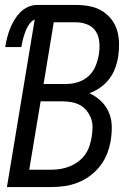

<svg xmlns="http://www.w3.org/2000/svg" viewBox="-20 -755 540 775"><path d="M188 0H8L120 -676Q110 -672 102.5 -663Q95 -654 90 -644.5Q85 -635 81.5 -625Q78 -615 75 -605Q72 -595 70 -585Q68 -575 66 -565H1Q4 -583 8.5 -601.5Q13 -620 20 -638Q27 -656 37 -673Q47 -690 61 -704.5Q75 -719 93 -727Q111 -735 129 -735H287Q314 -735 341 -730Q368 -725 390 -712Q412 -699 428.5 -678.5Q445 -658 452.5 -633Q460 -608 460.5 -580.5Q461 -553 457 -525Q453 -502 444.5 -479Q436 -456 421 -436.5Q406 -417 385 -402Q364 -387 341 -379Q366 -367 386.5 -348Q407 -329 418.5 -303.5Q430 -278 431 -248.5Q432 -219 427 -189Q423 -163 413 -136.5Q403 -110 385.5 -87Q368 -64 345 -46.5Q322 -29 295.5 -18.5Q269 -8 242 -4Q215 0 188 0ZM156 -416H248Q271 -416 295 -423.5Q319 -431 337.5 -448Q356 -465 365.5 -488Q375 -511 379 -535Q383 -559 381 -583.5Q379 -608 367.5 -627Q356 -646 334 -655.5Q312 -665 287 -665H197ZM98 -70H187Q206 -70 224.5 -73Q243 -76 261.5 -83.5Q280 -91 296 -103Q312 -115 323.5 -131Q335 -147 341 -165.5Q347 -184 350 -202Q353 -221 353.5 -240Q354 -259 347.5 -276.5Q341 -294 330 -308Q319 -322 303.5 -330.5Q288 -339 269.5 -342.5Q251 -346 231 -346H144Z"/></svg>

Font: Iosevka Fixed
Style: Italic
Weight: 400
Italic angle: -9°
Monospace: yes
Designer: Belleve Invis
Foundry: Belleve Invis
Version: Version 33.2.4